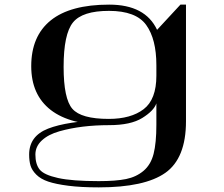

<svg xmlns="http://www.w3.org/2000/svg" viewBox="-20 -790 970 830"><path d="M451 -743Q568 -743 612 -682Q656 -621 656 -508V-463Q656 -360 601 -318Q546 -276 450 -276Q331 -276 293 -319.5Q255 -363 255 -501Q255 -643 295.5 -693Q336 -743 451 -743ZM407 20Q606 20 695 -43Q784 -106 784 -266V-770H760L659 -661Q608 -770 452 -770Q284 -770 199.5 -702Q115 -634 115 -504Q115 -380 199.5 -314.5Q284 -249 452 -249Q545 -249 595 -280Q645 -311 656 -343V-251Q656 -172 644 -125Q632 -78 600.5 -51.5Q569 -25 525 -16Q481 -7 407 -7Q292 -7 231 -20.5Q170 -34 151.5 -57Q133 -80 133 -122Q133 -157 161 -183Q189 -209 237 -222.5Q285 -236 338.5 -242.5Q392 -249 452 -249L435 -272Q270 -266 188 -234Q106 -202 106 -122Q106 -94 112 -74Q118 -54 137 -35Q156 -16 188.5 -5Q221 6 275.5 13Q330 20 407 20Z"/></svg>

Font: Solide Mirage
Style: Mono
Weight: 400
Width: 6
Designer: Jérémy Landes
Foundry: Velvetyne Type Foundry
Version: Version 1.1